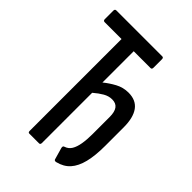

<svg xmlns="http://www.w3.org/2000/svg" viewBox="-195 -748 846 846"><g transform="rotate(45 228.0 -325.0)"><path d="M310 5Q301 7 298 1L282 -55Q279 -67 289 -69Q307 -75 317 -91.5Q327 -108 331.5 -134.5Q336 -161 336 -195V-302Q336 -334 324.5 -349.5Q313 -365 289 -365Q268 -365 248 -353.5Q228 -342 206 -323V-10Q206 0 198 0H137Q130 0 130 -10V-582H25Q16 -582 16 -592V-645Q16 -655 25 -655H311Q319 -655 319 -645V-592Q319 -582 311 -582H206V-387Q229 -406 257.5 -421.5Q286 -437 319 -437Q366 -437 389 -405.5Q412 -374 412 -313V-198Q412 -137 401.5 -95Q391 -53 369 -28.5Q347 -4 310 5Z"/></g></svg>

Font: Sofia Sans Extra Condensed Medium
Style: Regular
Weight: 500
Version: Version 4.100